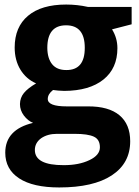

<svg xmlns="http://www.w3.org/2000/svg" viewBox="-20 -576 605 836"><path d="M131.8 77.1Q131.8 143.6 257.8 143.1Q324.2 143.1 369.6 121.1Q415 99.6 415 65.4Q415 31.2 388.7 19Q362.3 6.8 305.2 6.8H228Q187 6.8 159.2 25.9Q131.8 45.9 131.8 77.1ZM268.6 -271Q349.6 -270.5 349.1 -368.2Q349.1 -465.8 267.6 -465.8Q186 -465.8 186 -367.2Q186.5 -321.8 207 -296.4Q227.5 -271 268.6 -271ZM268.1 -556.2Q316.4 -556.2 362.8 -545.9H553.2V-470.2L467.8 -448.2Q491.2 -410.6 491.2 -366.2Q491.2 -278.3 430.2 -229.5Q369.1 -180.7 259.8 -180.2L232.9 -181.6L210.9 -184.1Q188 -166.5 188 -145Q188 -112.8 270 -112.8H362.8Q453.1 -113.3 500 -74.2Q546.9 -35.2 546.9 39.1Q546.9 134.8 466.8 187.5Q386.7 240.2 237.8 240.2Q124 240.2 63.5 200.7Q2.9 161.1 2.9 88.9Q2.9 -12.2 124 -41Q101.6 -49.8 84 -72.8Q66.9 -95.7 66.9 -123Q67.4 -150.4 84 -170.9Q100.6 -191.4 137.2 -212.9Q93.8 -231.9 68.8 -272.9Q43.9 -314 43.9 -369.1Q43.9 -458.5 102.1 -507.3Q160.2 -556.2 268.1 -556.2Z"/></svg>

Font: OpenSansHebrew-Bold
Style: Bold
Weight: 700
Foundry: Ascender Corporation, Yanek Iontef
Version: Version 2.001;PS 002.001;hotconv 1.0.70;makeotf.lib2.5.58329